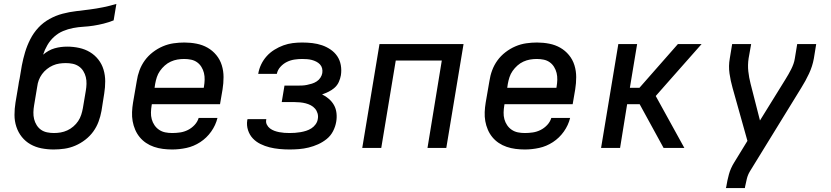

<svg xmlns="http://www.w3.org/2000/svg" viewBox="-20 -755 4240 980"><path d="M254 8Q222 8 191.5 2Q161 -4 135.5 -18.5Q110 -33 91.5 -56Q73 -79 63.5 -108Q54 -137 54 -168.5Q54 -200 59 -231L74 -320Q75 -328 76.5 -336.5Q78 -345 80 -353Q85 -387 91.5 -421Q98 -455 108 -488.5Q118 -522 134.5 -554.5Q151 -587 175.5 -613.5Q200 -640 232.5 -658Q265 -676 299.5 -685Q334 -694 368 -698Q402 -702 437 -706.5Q472 -711 506.5 -718Q541 -725 574 -735L560 -651Q535 -641 509 -634.5Q483 -628 457.5 -624Q432 -620 406 -618.5Q380 -617 353.5 -612Q327 -607 302 -596.5Q277 -586 256.5 -567.5Q236 -549 222 -525Q208 -501 200 -476Q213 -487 228 -495.5Q243 -504 259 -508.5Q275 -513 291 -515Q307 -517 323 -517Q354 -517 384 -510.5Q414 -504 439 -489Q464 -474 482 -451Q500 -428 508.5 -399.5Q517 -371 517 -340Q517 -309 512 -278L498 -189Q493 -161 483 -134Q473 -107 456 -83.5Q439 -60 415 -41.5Q391 -23 364 -11.5Q337 0 309 4Q281 8 254 8ZM255 -76Q273 -76 290 -79Q307 -82 323.5 -89.5Q340 -97 354.5 -109.5Q369 -122 379 -137Q389 -152 394.5 -169Q400 -186 403 -203L418 -292Q421 -309 421.5 -327Q422 -345 418 -361.5Q414 -378 405 -392.5Q396 -407 382 -416.5Q368 -426 351 -429.5Q334 -433 316 -433Q299 -433 282.5 -430.5Q266 -428 250 -421Q234 -414 219.5 -402.5Q205 -391 194.5 -376.5Q184 -362 178 -346Q172 -330 170 -313L154 -217Q151 -200 150.5 -182Q150 -164 154 -147.5Q158 -131 167 -116.5Q176 -102 189.5 -92.5Q203 -83 220.5 -79.5Q238 -76 255 -76Z M859 8Q835 8 811.5 5Q788 2 766 -5.5Q744 -13 725.5 -25.5Q707 -38 693 -55Q679 -72 670 -93Q661 -114 657 -136.5Q653 -159 654 -183Q655 -207 659 -231L678 -341Q682 -369 692 -396Q702 -423 719 -446.5Q736 -470 760 -488.5Q784 -507 811 -518.5Q838 -530 866 -534Q894 -538 921 -538Q953 -538 983.5 -532Q1014 -526 1039.5 -511.5Q1065 -497 1084 -474Q1103 -451 1112 -422Q1121 -393 1121 -361.5Q1121 -330 1116 -299L1103 -223H755L754 -217Q751 -199 750.5 -181Q750 -163 754.5 -146.5Q759 -130 768.5 -116Q778 -102 792 -92.5Q806 -83 823 -79.5Q840 -76 859 -76Q879 -76 899.5 -79Q920 -82 939 -91.5Q958 -101 973 -117Q988 -133 994 -153H1090Q1081 -116 1058 -83.5Q1035 -51 1002 -29.5Q969 -8 932 0Q895 8 859 8ZM769 -307H1020L1021 -313Q1024 -330 1024.5 -348Q1025 -366 1021 -382.5Q1017 -399 1008 -413.5Q999 -428 985.5 -437.5Q972 -447 955 -450.5Q938 -454 920 -454Q902 -454 885 -451Q868 -448 851.5 -440.5Q835 -433 821 -420.5Q807 -408 796.5 -393Q786 -378 780.5 -361Q775 -344 772 -327Z M1458 8Q1432 8 1406 5.5Q1380 3 1356 -3Q1332 -9 1309.5 -20Q1287 -31 1270.5 -48.5Q1254 -66 1246 -90.5Q1238 -115 1242 -141Q1242 -142 1242.5 -144Q1243 -146 1244 -147H1339Q1339 -147 1339 -146Q1339 -145 1339 -144Q1336 -131 1342 -119Q1348 -107 1358 -99.5Q1368 -92 1380 -87.5Q1392 -83 1405 -80.5Q1418 -78 1431 -77Q1444 -76 1458 -76Q1472 -76 1486 -77Q1500 -78 1514.5 -80.5Q1529 -83 1543 -87.5Q1557 -92 1569.5 -100Q1582 -108 1591 -120.5Q1600 -133 1602 -147Q1605 -162 1601 -176Q1597 -190 1588 -200.5Q1579 -211 1566.5 -217.5Q1554 -224 1540.5 -227.5Q1527 -231 1512 -232.5Q1497 -234 1482 -234H1418L1432 -318H1496Q1509 -318 1521.5 -318.5Q1534 -319 1546.5 -321.5Q1559 -324 1572 -328Q1585 -332 1596.5 -339.5Q1608 -347 1615.5 -358.5Q1623 -370 1625 -382Q1627 -395 1624 -406.5Q1621 -418 1613 -426.5Q1605 -435 1594 -440.5Q1583 -446 1571.5 -449Q1560 -452 1547.5 -453Q1535 -454 1522 -454Q1503 -454 1483 -451Q1463 -448 1444.5 -439Q1426 -430 1411.5 -414Q1397 -398 1393 -378H1298Q1302 -403 1313 -426Q1324 -449 1341 -468Q1358 -487 1380.5 -501Q1403 -515 1426.5 -523.5Q1450 -532 1474 -535Q1498 -538 1522 -538Q1549 -538 1574.5 -535Q1600 -532 1623.5 -524Q1647 -516 1667.5 -502Q1688 -488 1701.5 -468Q1715 -448 1719.5 -422.5Q1724 -397 1720 -371Q1717 -354 1709.5 -337Q1702 -320 1688 -307.5Q1674 -295 1657.5 -287Q1641 -279 1624 -273Q1643 -264 1659 -250Q1675 -236 1685 -218Q1695 -200 1697.5 -177.5Q1700 -155 1696 -133Q1692 -109 1680 -85.5Q1668 -62 1647.5 -45.5Q1627 -29 1603.5 -18.5Q1580 -8 1555.5 -2Q1531 4 1506.5 6Q1482 8 1458 8Z M1829 0 1917 -530H2346L2258 0H2162L2235 -446H2000L1926 0Z M2659 8Q2635 8 2611.5 5Q2588 2 2566 -5.5Q2544 -13 2525.5 -25.5Q2507 -38 2493 -55Q2479 -72 2470 -93Q2461 -114 2457 -136.5Q2453 -159 2454 -183Q2455 -207 2459 -231L2478 -341Q2482 -369 2492 -396Q2502 -423 2519 -446.5Q2536 -470 2560 -488.5Q2584 -507 2611 -518.5Q2638 -530 2666 -534Q2694 -538 2721 -538Q2753 -538 2783.5 -532Q2814 -526 2839.5 -511.5Q2865 -497 2884 -474Q2903 -451 2912 -422Q2921 -393 2921 -361.5Q2921 -330 2916 -299L2903 -223H2555L2554 -217Q2551 -199 2550.5 -181Q2550 -163 2554.5 -146.5Q2559 -130 2568.5 -116Q2578 -102 2592 -92.5Q2606 -83 2623 -79.5Q2640 -76 2659 -76Q2679 -76 2699.5 -79Q2720 -82 2739 -91.5Q2758 -101 2773 -117Q2788 -133 2794 -153H2890Q2881 -116 2858 -83.5Q2835 -51 2802 -29.5Q2769 -8 2732 0Q2695 8 2659 8ZM2569 -307H2820L2821 -313Q2824 -330 2824.5 -348Q2825 -366 2821 -382.5Q2817 -399 2808 -413.5Q2799 -428 2785.5 -437.5Q2772 -447 2755 -450.5Q2738 -454 2720 -454Q2702 -454 2685 -451Q2668 -448 2651.5 -440.5Q2635 -433 2621 -420.5Q2607 -408 2596.5 -393Q2586 -378 2580.5 -361Q2575 -344 2572 -327Z M3048 0 3136 -530H3232L3195 -307H3244L3440 -530H3561L3386 -332L3327 -265L3473 0H3367L3245 -223H3181L3145 0Z M3685 205 3687 198Q3692 166 3700.5 135Q3709 104 3727 75L3795 -36L3719 -307Q3709 -342 3703.5 -380Q3698 -418 3705 -457L3717 -530H3814L3801 -457Q3796 -423 3799.5 -391Q3803 -359 3811 -328L3859 -140L3989 -350Q3997 -363 4004.5 -376Q4012 -389 4018.5 -402Q4025 -415 4030 -429Q4035 -443 4037 -457L4049 -530H4146L4134 -456Q4127 -417 4109.5 -379.5Q4092 -342 4070 -307L3808 119Q3797 137 3792 157.5Q3787 178 3783 198L3782 205Z"/></svg>

Font: Iosevka Curly MdExObl
Style: Regular
Weight: 500
Width: 7
Italic angle: -9°
Monospace: yes
Designer: Belleve Invis
Foundry: Belleve Invis
Version: Version 11.1.0; ttfautohint (v1.8.3)